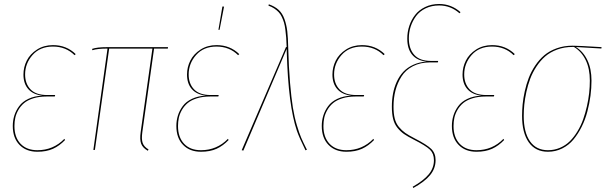

<svg xmlns="http://www.w3.org/2000/svg" viewBox="-20 -755 3057 967"><path d="M168.5 9.3Q111.8 9.3 78.1 -25.4Q44.4 -60.1 44.4 -120.6Q44.4 -147.9 52.2 -173.1Q60.1 -198.2 76.7 -220.7Q93.3 -243.2 123.3 -257.3Q153.3 -271.5 193.4 -273.4Q147.5 -278.3 122.8 -305.9Q98.1 -333.5 98.1 -379.4Q98.1 -416.5 114.7 -449.7Q131.3 -482.9 166.3 -505.4Q201.2 -527.8 247.1 -527.8Q314.9 -527.8 361.3 -482.4L355.5 -477.1Q312 -520.5 246.6 -520.5Q181.6 -520.5 144 -478Q106.4 -435.5 106.4 -379.9Q106.4 -333.5 133.8 -304.9Q161.1 -276.4 216.8 -276.4H257.8L255.9 -269H213.9Q176.8 -269 147.7 -259.8Q118.7 -250.5 101.3 -235.8Q84 -221.2 72.5 -201.2Q61 -181.2 56.9 -161.4Q52.7 -141.6 52.7 -120.1Q52.7 -63.5 83.5 -31Q114.3 1.5 168.5 1.5Q248.5 1.5 304.2 -55.7L307.6 -49.8Q279.8 -20.5 246.8 -5.6Q213.9 9.3 168.5 9.3Z M755.9 -510.3 696.8 -89.4Q691.9 -54.2 698.5 -35.2Q705.1 -16.1 728 -2.4L724.6 4.4Q698.7 -10.3 690.9 -31.2Q683.1 -52.2 688.5 -89.8L747.6 -510.3H529.8L458 0H450.2L521.5 -510.3Q469.7 -510.3 445.3 -502L443.8 -508.8Q467.8 -517.6 520.5 -517.6H826.2L825.2 -510.3Z M1100.1 -722.2 1108.4 -721.7 1085.9 -605H1080.1ZM992.2 9.3Q935.5 9.3 901.9 -25.4Q868.2 -60.1 868.2 -120.6Q868.2 -147.9 876 -173.1Q883.8 -198.2 900.4 -220.7Q917 -243.2 947 -257.3Q977.1 -271.5 1017.1 -273.4Q971.2 -278.3 946.5 -305.9Q921.9 -333.5 921.9 -379.4Q921.9 -416.5 938.5 -449.7Q955.1 -482.9 990 -505.4Q1024.9 -527.8 1070.8 -527.8Q1138.7 -527.8 1185.1 -482.4L1179.2 -477.1Q1135.7 -520.5 1070.3 -520.5Q1005.4 -520.5 967.8 -478Q930.2 -435.5 930.2 -379.9Q930.2 -333.5 957.5 -304.9Q984.9 -276.4 1040.5 -276.4H1081.5L1079.6 -269H1037.6Q1000.5 -269 971.4 -259.8Q942.4 -250.5 925 -235.8Q907.7 -221.2 896.2 -201.2Q884.8 -181.2 880.6 -161.4Q876.5 -141.6 876.5 -120.1Q876.5 -63.5 907.2 -31Q938 1.5 992.2 1.5Q1072.3 1.5 1127.9 -55.7L1131.3 -49.8Q1103.5 -20.5 1070.6 -5.6Q1037.6 9.3 992.2 9.3Z M1334 -733.4Q1364.3 -722.7 1383.3 -705.3Q1402.3 -688 1412.6 -659.2Q1422.9 -630.4 1426.8 -597.9Q1430.7 -565.4 1431.6 -513.7Q1434.1 -415.5 1440.7 -338.4Q1447.3 -261.2 1455.1 -213.1Q1462.9 -165 1475.1 -124.3Q1487.3 -83.5 1497.1 -61Q1506.8 -38.6 1521 -10.3Q1524.4 -3.9 1525.9 -1L1518.6 2Q1486.8 -62.5 1475.1 -96.7Q1432.1 -222.7 1424.3 -492.2Q1423.8 -500.5 1423.8 -508.8L1205.6 3.4L1197.3 1.5L1420.4 -518.1H1423.8Q1422.9 -545.9 1421.4 -565.4Q1419.9 -585 1417.2 -605.7Q1414.6 -626.5 1410.4 -640.9Q1406.2 -655.3 1399.4 -669.7Q1392.6 -684.1 1383.3 -693.8Q1374 -703.6 1361.3 -712.2Q1348.6 -720.7 1332 -726.6Z M1724.6 9.3Q1668 9.3 1634.3 -25.4Q1600.6 -60.1 1600.6 -120.6Q1600.6 -147.9 1608.4 -173.1Q1616.2 -198.2 1632.8 -220.7Q1649.4 -243.2 1679.4 -257.3Q1709.5 -271.5 1749.5 -273.4Q1703.6 -278.3 1679 -305.9Q1654.3 -333.5 1654.3 -379.4Q1654.3 -416.5 1670.9 -449.7Q1687.5 -482.9 1722.4 -505.4Q1757.3 -527.8 1803.2 -527.8Q1871.1 -527.8 1917.5 -482.4L1911.6 -477.1Q1868.2 -520.5 1802.7 -520.5Q1737.8 -520.5 1700.2 -478Q1662.6 -435.5 1662.6 -379.9Q1662.6 -333.5 1689.9 -304.9Q1717.3 -276.4 1772.9 -276.4H1814L1812 -269H1770Q1732.9 -269 1703.9 -259.8Q1674.8 -250.5 1657.5 -235.8Q1640.1 -221.2 1628.7 -201.2Q1617.2 -181.2 1613 -161.4Q1608.9 -141.6 1608.9 -120.1Q1608.9 -63.5 1639.6 -31Q1670.4 1.5 1724.6 1.5Q1804.7 1.5 1860.4 -55.7L1863.8 -49.8Q1835.9 -20.5 1803 -5.6Q1770 9.3 1724.6 9.3Z M2061.5 191.9 2058.6 185.5Q2112.8 154.8 2139.2 123Q2165.5 91.3 2165.5 51.8Q2165.5 18.6 2145.5 -1Q2125.5 -20.5 2064 -51.8Q2033.2 -67.4 2015.1 -79.8Q1997.1 -92.3 1981.7 -111.3Q1966.3 -130.4 1960 -156Q1953.6 -181.6 1953.6 -217.8Q1953.6 -252.4 1959.5 -283.7Q1965.3 -314.9 1978.5 -343.8Q1991.7 -372.6 2011.7 -393.8Q2031.7 -415 2061.5 -428.7Q2091.3 -442.4 2128.4 -444.8Q2080.6 -449.7 2055.9 -479.2Q2031.2 -508.8 2031.2 -560.5Q2031.2 -593.8 2041.3 -624.3Q2051.3 -654.8 2070.6 -679.7Q2089.8 -704.6 2121.3 -719.7Q2152.8 -734.9 2191.9 -734.9Q2252.9 -734.9 2299.3 -693.8L2294.4 -688Q2249.5 -727.5 2191.9 -727.5Q2153.8 -727.5 2123.5 -712.9Q2093.3 -698.2 2075.4 -673.8Q2057.6 -649.4 2048.3 -620.8Q2039.1 -592.3 2039.1 -562Q2039.1 -508.8 2066.7 -478.5Q2094.2 -448.2 2148.9 -448.2H2187L2185.1 -440.9H2147Q2097.2 -440.9 2059.8 -421.6Q2022.5 -402.3 2002 -369.6Q1981.4 -336.9 1971.7 -299.1Q1961.9 -261.2 1961.9 -218.3Q1961.9 -183.1 1968 -158.4Q1974.1 -133.8 1989 -115.7Q2003.9 -97.7 2021 -85.7Q2038.1 -73.7 2067.4 -58.6Q2130.4 -26.4 2152.1 -4.9Q2173.8 16.6 2173.8 51.8Q2173.8 93.3 2146.5 126.7Q2119.1 160.2 2061.5 191.9Z M2379.9 9.3Q2323.2 9.3 2289.6 -25.4Q2255.9 -60.1 2255.9 -120.6Q2255.9 -147.9 2263.7 -173.1Q2271.5 -198.2 2288.1 -220.7Q2304.7 -243.2 2334.7 -257.3Q2364.7 -271.5 2404.8 -273.4Q2358.9 -278.3 2334.2 -305.9Q2309.6 -333.5 2309.6 -379.4Q2309.6 -416.5 2326.2 -449.7Q2342.8 -482.9 2377.7 -505.4Q2412.6 -527.8 2458.5 -527.8Q2526.4 -527.8 2572.8 -482.4L2566.9 -477.1Q2523.4 -520.5 2458 -520.5Q2393.1 -520.5 2355.5 -478Q2317.9 -435.5 2317.9 -379.9Q2317.9 -333.5 2345.2 -304.9Q2372.6 -276.4 2428.2 -276.4H2469.2L2467.3 -269H2425.3Q2388.2 -269 2359.1 -259.8Q2330.1 -250.5 2312.7 -235.8Q2295.4 -221.2 2283.9 -201.2Q2272.5 -181.2 2268.3 -161.4Q2264.2 -141.6 2264.2 -120.1Q2264.2 -63.5 2294.9 -31Q2325.7 1.5 2379.9 1.5Q2460 1.5 2515.6 -55.7L2519 -49.8Q2491.2 -20.5 2458.3 -5.6Q2425.3 9.3 2379.9 9.3Z M2739.7 9.3Q2676.8 9.3 2643.1 -38.3Q2609.4 -85.9 2609.4 -171.4Q2609.4 -200.2 2612.3 -230.2Q2615.2 -260.3 2623 -295.7Q2630.9 -331.1 2643.1 -362.8Q2655.3 -394.5 2675.5 -424.8Q2695.8 -455.1 2721.4 -476.8Q2747.1 -498.5 2783.7 -511.7Q2820.3 -524.9 2863.8 -524.9Q2892.6 -524.9 3009.8 -517.6L3008.8 -510.7L2880.4 -518.1Q2917 -496.1 2938 -452.6Q2959 -409.2 2959 -348.6Q2959 -311.5 2953.9 -272.5Q2948.7 -233.4 2938 -192.6Q2927.2 -151.9 2909.4 -116.2Q2891.6 -80.6 2868.2 -52.2Q2844.7 -23.9 2811.5 -7.3Q2778.3 9.3 2739.7 9.3ZM2739.7 1.5Q2772 1.5 2800.5 -10.7Q2829.1 -22.9 2850.1 -43.9Q2871.1 -64.9 2888.4 -93.5Q2905.8 -122.1 2917 -153.8Q2928.2 -185.5 2936 -220Q2943.8 -254.4 2947.3 -286.6Q2950.7 -318.8 2950.7 -349.1Q2950.7 -410.2 2929.4 -453.1Q2908.2 -496.1 2870.6 -518.6H2864.3Q2821.8 -518.6 2786.1 -505.4Q2750.5 -492.2 2725.8 -470.7Q2701.2 -449.2 2681.6 -419.4Q2662.1 -389.6 2650.4 -358.4Q2638.7 -327.1 2631.1 -292.5Q2623.5 -257.8 2620.6 -228.5Q2617.7 -199.2 2617.7 -170.9Q2617.7 -88.4 2649.2 -43.5Q2680.7 1.5 2739.7 1.5Z"/></svg>

Font: Fira Sans Compressed Eight
Style: Italic
Weight: 100
Width: 3
Italic angle: -8°
Designer: Carrois Corporate & Edenspiekermann AG
Foundry: Carrois Corporate GbR & Edenspiekermann AG
Version: Version 4.203;PS 004.203;hotconv 1.0.88;makeotf.lib2.5.64775